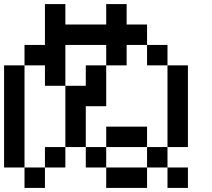

<svg xmlns="http://www.w3.org/2000/svg" viewBox="-20 -920 1040 940"><path d="M0 -100V-600H100V-100ZM900 -200H800V-600H900ZM900 -100V0H800V-100ZM400 -200H500V-100H400ZM400 -500V-600H500V-400H400V-200H300V-500ZM800 -200V-100H700V-200ZM800 -700V-600H700V-700ZM300 -200V-100H200V-200ZM300 -500H200V-600H100V-700H200V-900H300V-800H500V-900H600V-800H700V-700H600V-600H500V-700H300ZM700 -200H500V-300H700ZM700 -100V0H500V-100ZM200 -100V0H100V-100Z"/></svg>

Font: GalmuriMono9 Regular
Style: Regular
Weight: 400
Designer: Lee Minseo (quiple)
Version: Version 2.399;hotconv 1.1.1;makeotfexe 2.6.0 DEVELOPMENT